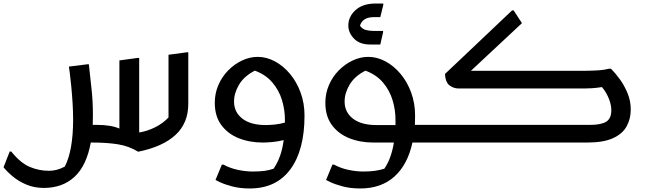

<svg xmlns="http://www.w3.org/2000/svg" viewBox="-57 -807 3650 1087"><path d="M7 51Q59 116 111.5 138Q164 160 220 160Q266 160 310 136Q357 44 357 -130Q357 -173 354 -222.5Q351 -272 346.5 -318Q342 -364 338 -394.5Q334 -425 333 -430L437 -443H446Q454 -367 461.5 -300.5Q469 -234 469 -155Q469 -126 468 -100H491Q572 -100 619 -79V-465L722 -479H731V-57Q776 -64 820.5 -86Q865 -108 897 -142V-497L1001 -511H1009V-219Q1009 -110 936.5 -43Q864 24 725 52Q673 20 611 10Q549 0 467 0H457Q433 131 365 194Q297 257 191 257Q138 257 93.5 238.5Q49 220 16 192.5Q-17 165 -37 140L-2 51Z M1357 260Q1300 260 1256 248Q1212 236 1187.5 224Q1163 212 1163 212L1199 125H1208Q1247 146 1291 155Q1335 164 1373 164Q1412 164 1439.5 160.5Q1467 157 1492 148Q1515 114 1529 74Q1543 34 1549 -14Q1518 -6 1486.5 -3Q1455 0 1431 0Q1356 0 1294.5 -24.5Q1233 -49 1196 -99Q1159 -149 1159 -225Q1159 -279 1179.5 -326Q1200 -373 1235 -408.5Q1270 -444 1313.5 -464.5Q1357 -485 1402 -485Q1452 -485 1499.5 -459.5Q1547 -434 1585 -388.5Q1623 -343 1645 -282.5Q1667 -222 1667 -153Q1667 43 1587 151.5Q1507 260 1357 260ZM1268 -232Q1268 -172 1315 -135.5Q1362 -99 1448 -99Q1470 -99 1499 -102Q1528 -105 1556 -113Q1556 -122 1556 -131Q1556 -185 1539.5 -240Q1523 -295 1485.5 -339.5Q1448 -384 1386 -407Q1325 -376 1296.5 -328Q1268 -280 1268 -232Z M1785 -225Q1785 -279 1805.5 -326Q1826 -373 1861 -408.5Q1896 -444 1939.5 -464.5Q1983 -485 2028 -485Q2078 -485 2125.5 -459.5Q2173 -434 2211 -388.5Q2249 -343 2271 -282.5Q2293 -222 2293 -153Q2293 -125 2292 -100H2398V-20L2378 0H2278Q2251 125 2176 192.5Q2101 260 1983 260Q1926 260 1882 248Q1838 236 1813.5 224Q1789 212 1789 212L1825 125H1834Q1873 146 1917 155Q1961 164 1999 164Q2038 164 2066 160Q2094 156 2119 148Q2140 117 2153 80Q2166 43 2173 0H2057Q1982 0 1920.5 -24.5Q1859 -49 1822 -99Q1785 -149 1785 -225ZM2074 -99H2182Q2182 -115 2182 -131Q2182 -185 2165.5 -240Q2149 -295 2111.5 -339.5Q2074 -384 2012 -407Q1951 -376 1922.5 -328Q1894 -280 1894 -232Q1894 -172 1941 -135.5Q1988 -99 2074 -99ZM1915 -662Q1915 -713 1956 -750Q1997 -787 2069 -787H2113V-779L2096 -710H2060Q1995 -710 1981 -661Q1995 -642 2015 -637Q2035 -632 2058 -632H2112V-625L2096 -555H2039Q1979 -555 1947 -588.5Q1915 -622 1915 -662Z M2358 0V-80L2378 -100H3284Q3346 -100 3375 -118Q3404 -136 3404 -183Q3404 -213 3390 -248.5Q3376 -284 3351 -314Q3319 -309 3293.5 -307.5Q3268 -306 3226 -306H2540Q2511 -306 2488 -323.5Q2465 -341 2462 -388L2842 -748H2851L2898 -676L2609 -406H3234Q3274 -406 3317 -408Q3360 -410 3390 -418H3402Q3426 -394 3452 -358.5Q3478 -323 3496 -279Q3514 -235 3514 -187Q3514 -134 3490.5 -91.5Q3467 -49 3413 -24.5Q3359 0 3268 0Z"/></svg>

Font: Kufam Medium
Style: Regular
Weight: 500
Designer: Wael Morcos, Artur Schmal
Foundry: Original Type
Version: Version 1.300; ttfautohint (v1.8.3)